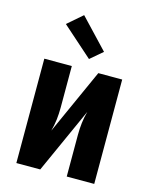

<svg xmlns="http://www.w3.org/2000/svg" viewBox="-116 -848 732 924"><g transform="rotate(15 250.0 -386.0)"><path d="M56 0V-520H193V-312Q193 -282 189.5 -252.5Q186 -223 178 -194L325 -520H444V0H307V-208Q307 -238 310.5 -267.5Q314 -297 322 -326L175 0ZM264 -574 113 -708 187 -772 325 -626Z"/></g></svg>

Font: Iosevka SS04 Heavy
Style: Regular
Weight: 900
Monospace: yes
Designer: Belleve Invis
Foundry: Belleve Invis
Version: Version 19.0.0; ttfautohint (v1.8.4)